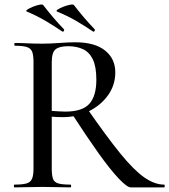

<svg xmlns="http://www.w3.org/2000/svg" viewBox="-20 -811 733 831"><path d="M546 0Q530 0 493.5 -38.5Q457 -77 406 -148.5Q355 -220 291 -319L358 -340Q442 -219 500.5 -147Q559 -75 604 -43.5Q649 -12 690 -12Q693 -12 693 -6Q693 0 690 0Q634 0 598.5 0Q563 0 546 0ZM306 -628Q390 -628 434.5 -592.5Q479 -557 479 -498Q479 -442 447 -398Q415 -354 363.5 -329Q312 -304 253 -304Q241 -304 228 -304.5Q215 -305 204 -306V-81Q204 -52 209.5 -37Q215 -22 232.5 -17Q250 -12 285 -12Q288 -12 288 -6Q288 0 285 0Q260 0 230 -1Q200 -2 164 -2Q130 -2 99 -1Q68 0 43 0Q40 0 40 -6Q40 -12 43 -12Q77 -12 94.5 -17Q112 -22 118.5 -37Q125 -52 125 -81V-544Q125 -573 119 -587.5Q113 -602 96 -607.5Q79 -613 44 -613Q42 -613 42 -619Q42 -625 44 -625Q69 -625 99.5 -623.5Q130 -622 164 -622Q196 -622 236 -625Q276 -628 306 -628ZM397 -466Q397 -522 382 -553.5Q367 -585 339.5 -598Q312 -611 275 -611Q237 -611 220.5 -597.5Q204 -584 204 -542V-331Q218 -330 234.5 -329Q251 -328 263 -328Q337 -328 367 -362Q397 -396 397 -466ZM382 -675Q386 -672 389 -676.5Q392 -681 390 -684Q364 -711 342 -737Q320 -763 300 -789Q297 -793 283.5 -790.5Q270 -788 254.5 -782Q239 -776 230 -770Q221 -764 227 -761Q273 -742 309 -721Q345 -700 382 -675ZM249 -675Q253 -672 256 -676.5Q259 -681 257 -684Q231 -711 209 -737Q187 -763 167 -789Q164 -793 151 -790.5Q138 -788 123 -782Q108 -776 99 -770Q90 -764 96 -761Q141 -742 176.5 -721Q212 -700 249 -675Z"/></svg>

Font: Cormorant Garamond Light Medium
Style: Regular
Weight: 500
Version: Version 4.001